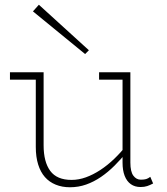

<svg xmlns="http://www.w3.org/2000/svg" viewBox="-20 -776 705 810"><path d="M275 14Q242 14 215 3Q188 -8 169.5 -29Q151 -50 141 -82Q131 -114 131 -156V-471H164V-163Q164 -128 171 -101Q178 -74 192 -55Q206 -36 228.5 -26.5Q251 -17 282 -17Q312 -17 342.5 -28Q373 -39 403.5 -59Q434 -79 462.5 -106.5Q491 -134 516 -166V-136Q491 -105 463.5 -77.5Q436 -50 406 -29.5Q376 -9 343.5 2.5Q311 14 275 14ZM22 -440V-471H147V-440ZM573 13Q549 13 532 1Q515 -11 506 -34Q497 -57 497 -90V-471H530V-90Q530 -52 542.5 -35Q555 -18 574 -18Q588 -18 596.5 -20.5Q605 -23 614 -30L626 -2Q613 5 601 9Q589 13 573 13ZM398 -440V-471H520V-440ZM339 -548 119 -728 144 -756 355 -564Z"/></svg>

Font: BioRhyme ExtraLight
Style: Regular
Weight: 250
Designer: Aoife Mooney
Foundry: Aoife Mooney Type
Version: Version 1.600;gftools[0.9.33]